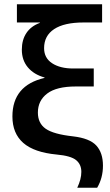

<svg xmlns="http://www.w3.org/2000/svg" viewBox="-20 -732 514 897"><path d="M370 -627Q280 -627 233 -596Q186 -565 186 -507Q186 -461 223.5 -436.5Q261 -412 322 -412H418V-328H334Q244 -328 200.5 -295Q157 -262 157 -206Q157 -156 193.5 -130.5Q230 -105 321 -95Q399 -86 430 -52Q461 -18 461 42Q461 99 434 145H341Q360 105 360 71Q360 36 335.5 16Q311 -4 245 -10Q139 -20 88.5 -64.5Q38 -109 38 -188Q38 -333 188 -368V-370Q138 -384 110 -417.5Q82 -451 82 -500Q82 -546 103.5 -578Q125 -610 166 -625V-627H59V-712H457V-627Z"/></svg>

Font: CST
Style: Medium
Weight: 500
Version: Version 1.00